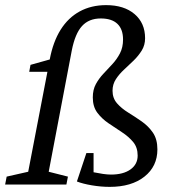

<svg xmlns="http://www.w3.org/2000/svg" viewBox="-41 -720 678 749"><path d="M387 9Q353 9 317.5 3Q282 -3 259 -12L296 -123H324V-48Q344 -44 361 -41.5Q378 -39 392 -39Q440 -39 468 -59Q496 -79 496 -113Q496 -145 478.5 -166Q461 -187 435 -204Q409 -221 382.5 -239Q356 -257 338.5 -280.5Q321 -304 321 -340Q321 -370 333 -392Q345 -414 362.5 -432.5Q380 -451 397.5 -470Q415 -489 427 -512Q439 -535 439 -566Q439 -606 417 -627Q395 -648 352 -648Q306 -648 279 -618.5Q252 -589 239 -523L149 -50L224 -31L218 0H-21L-15 -31L69 -50L144 -440H73L78 -467L153 -488Q166 -557 195.5 -604Q225 -651 270 -675.5Q315 -700 373 -700Q443 -700 484 -665Q525 -630 525 -571Q525 -544 512 -523Q499 -502 480.5 -484Q462 -466 443 -448.5Q424 -431 411 -411Q398 -391 398 -366Q398 -337 415.5 -317Q433 -297 459 -281Q485 -265 511.5 -246.5Q538 -228 555.5 -202.5Q573 -177 573 -137Q573 -71 522.5 -31Q472 9 387 9Z"/></svg>

Font: Manuale
Style: Italic
Weight: 400
Italic angle: -11°
Designer: Eduardo Tunni / Pablo Cosgaya
Foundry: Eduardo Tunni / Pablo Cosgaya
Version: Version 1.002